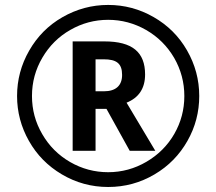

<svg xmlns="http://www.w3.org/2000/svg" viewBox="-20 -744 872 774"><path d="M365.2 -504.9H397.9C449.2 -504.9 472.2 -488.8 472.2 -441.9C472.2 -399.4 447.3 -376 398.9 -376H365.2ZM564.9 -443.8C564.9 -533.2 514.2 -577.1 400.9 -577.1H272.9V-136.2H365.2V-305.2H409.2L502.9 -136.2H606L490.2 -330.1C540 -350.1 564.9 -388.2 564.9 -443.8ZM48.8 -356.9C48.8 -292.5 64.9 -231.9 96.7 -175.8C128.4 -119.6 172.4 -74.7 229.5 -41C286.6 -7.3 348.6 9.8 416 9.8C483.9 9.8 545.9 -7.3 603 -41C660.2 -74.7 704.1 -120.1 735.8 -176.3C767.6 -232.4 783.2 -293 783.2 -356.9C783.2 -422.9 766.6 -483.9 733.9 -541C701.2 -598.1 656.2 -642.6 599.1 -675.3C542 -708 481 -724.1 416 -724.1C350.1 -724.1 289.1 -707.5 231.9 -674.8C174.8 -642.1 130.4 -597.2 97.7 -540C64.9 -482.9 48.8 -421.9 48.8 -356.9ZM108.9 -356.9C108.9 -412.6 123 -464.4 150.9 -511.7C178.7 -559.1 216.3 -596.7 263.7 -623.5C310.5 -650.4 361.3 -664.1 416 -664.1C470.2 -664.1 521.5 -650.4 569.3 -623C616.7 -595.7 654.3 -558.1 682.1 -510.7C709.5 -462.9 723.1 -411.6 723.1 -356.9C723.1 -301.8 709.5 -251 682.6 -204.1C655.3 -156.7 617.7 -119.6 570.3 -91.8C522.9 -64 471.2 -49.8 416 -49.8C361.3 -49.8 310.1 -63.5 262.7 -90.8C215.3 -118.2 177.7 -155.8 150.4 -203.1C122.6 -250.5 108.9 -301.8 108.9 -356.9Z"/></svg>

Font: Sahel SemiBold
Style: Bold
Weight: 600
Foundry: Saber Rastikerdar (saber.rastikerdar@gmail.com)
Version: Version 3.4.0